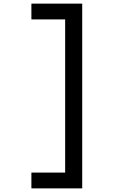

<svg xmlns="http://www.w3.org/2000/svg" viewBox="-20 -909 740 1058"><path d="M153 -889H433V129H153V42H339V-802H153Z"/></svg>

Font: Martian Mono Light
Style: Regular
Weight: 300
Monospace: yes
Designer: Roman Shamin
Foundry: Evil Martians
Version: Version 1.000; ttfautohint (v1.8.4.7-5d5b)